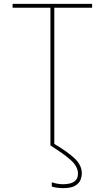

<svg xmlns="http://www.w3.org/2000/svg" viewBox="-20 -750 540 990"><path d="M240 0V-710H45V-730H455V-710H260V0ZM305 220Q290 220 275 218Q260 216 247 212V190Q259 194 274.5 197Q290 200 305 200Q323 200 340.5 196Q358 192 370 180Q382 168 382 145Q382 109 345.5 76Q309 43 240 0L258 -9Q325 30 363.5 65.5Q402 101 402 145Q402 159 395.5 176.5Q389 194 368.5 207Q348 220 305 220Z"/></svg>

Font: M PLUS 1 Code Thin
Style: Regular
Weight: 250
Designer: Coji Morishita
Foundry: UNDERFOREST DESIGN
Version: Version 1.002